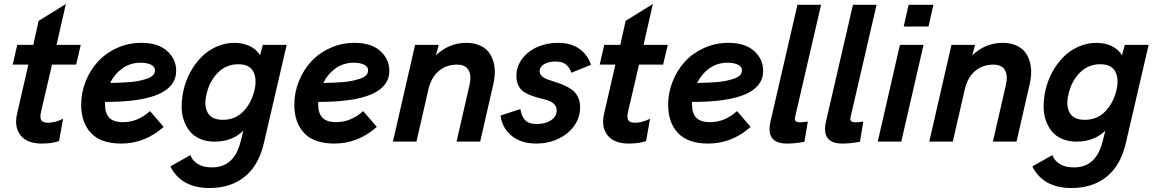

<svg xmlns="http://www.w3.org/2000/svg" viewBox="-20 -714 5827 968"><path d="M189.9 9.8Q117.2 9.8 84 -31.2Q50.8 -72.3 65.9 -140.1L123 -388.2H43.9L66.9 -487.8H147.9L174.8 -608.9L312 -693.8L265.1 -487.8H387.2L363.8 -388.2H242.2L187 -150.9Q179.7 -118.2 189 -106.7Q198.2 -95.2 222.2 -95.2Q256.8 -95.2 297.9 -115.2L277.8 -2.9Q242.7 9.8 189.9 9.8Z M868.2 -356.9Q868.2 -199.2 509.8 -200.2Q509.3 -196.3 509.3 -189Q509.3 -143.1 530.8 -120.6Q552.2 -98.1 601.1 -98.1Q673.8 -98.1 736.3 -153.8L805.2 -74.2Q710 9.8 591.3 9.8Q488.8 9.8 439 -43Q389.2 -95.7 389.2 -186Q389.2 -247.6 412.1 -304.4Q435.1 -361.3 474.4 -404.1Q513.7 -446.8 570.8 -472.4Q627.9 -498 692.4 -498Q776.9 -498 822.5 -457Q868.2 -416 868.2 -356.9ZM689.5 -397.9Q637.7 -397.9 597.9 -369.9Q558.1 -341.8 535.2 -295.9Q561 -296.4 579.6 -296.9Q598.1 -297.4 627.9 -299.6Q657.7 -301.8 678.2 -305.9Q698.7 -310.1 719.2 -316.7Q739.7 -323.2 750.5 -334Q761.2 -344.7 761.2 -358.9Q761.2 -378.9 740 -388.4Q718.8 -397.9 689.5 -397.9Z M1036.1 233.9Q893.6 233.9 838.9 125L939.9 67.9Q949.7 95.7 977.3 112.8Q1004.9 129.9 1049.3 129.9Q1162.6 129.9 1194.3 -4.9L1207 -55.2Q1150.4 0 1062 0Q1021 0 988.8 -13.9Q956.5 -27.8 937 -52Q917.5 -76.2 906.2 -109.1Q895 -142.1 895.8 -180.2Q896.5 -218.3 905.3 -259.8Q916 -306.6 939 -349.4Q961.9 -392.1 994.4 -425.3Q1026.9 -458.5 1070.6 -478.3Q1114.3 -498 1162.1 -498Q1204.1 -498 1238.8 -481.9Q1273.4 -465.8 1291 -435.1L1305.2 -487.8H1425.3L1311 4.9Q1285.2 118.7 1214.6 176.3Q1144 233.9 1036.1 233.9ZM1104 -109.9Q1165 -109.9 1206.1 -151.6Q1247.1 -193.4 1263.2 -259.8Q1276.4 -317.4 1256.8 -353.8Q1237.3 -390.1 1181.2 -390.1Q1120.1 -390.1 1077.6 -346.7Q1035.2 -303.2 1021 -237.8Q1007.3 -181.2 1027.3 -145.5Q1047.4 -109.9 1104 -109.9Z M1942.9 -356.9Q1942.9 -199.2 1584.5 -200.2Q1584 -196.3 1584 -189Q1584 -143.1 1605.5 -120.6Q1627 -98.1 1675.8 -98.1Q1748.5 -98.1 1811 -153.8L1879.9 -74.2Q1784.7 9.8 1666 9.8Q1563.5 9.8 1513.7 -43Q1463.9 -95.7 1463.9 -186Q1463.9 -247.6 1486.8 -304.4Q1509.8 -361.3 1549.1 -404.1Q1588.4 -446.8 1645.5 -472.4Q1702.6 -498 1767.1 -498Q1851.6 -498 1897.2 -457Q1942.9 -416 1942.9 -356.9ZM1764.2 -397.9Q1712.4 -397.9 1672.6 -369.9Q1632.8 -341.8 1609.9 -295.9Q1635.7 -296.4 1654.3 -296.9Q1672.9 -297.4 1702.6 -299.6Q1732.4 -301.8 1752.9 -305.9Q1773.4 -310.1 1793.9 -316.7Q1814.5 -323.2 1825.2 -334Q1835.9 -344.7 1835.9 -358.9Q1835.9 -378.9 1814.7 -388.4Q1793.5 -397.9 1764.2 -397.9Z M1960.9 0 2072.8 -487.8H2191.9L2177.7 -435.1Q2244.1 -498 2330.6 -498Q2368.7 -498 2397.2 -485.8Q2425.8 -473.6 2442.1 -453.4Q2458.5 -433.1 2466.8 -406Q2475.1 -378.9 2474.6 -349.1Q2474.1 -319.3 2466.8 -288.1L2400.9 0H2281.7L2346.7 -283.2Q2358.4 -332 2342.5 -360.1Q2326.7 -388.2 2284.7 -388.2Q2230.5 -388.2 2192.4 -356.4Q2154.3 -324.7 2139.6 -262.2L2079.6 0Z M2683.6 9.8Q2606 9.8 2558.1 -30.5Q2510.3 -70.8 2503.9 -131.8L2603.5 -164.1Q2609.4 -128.4 2627.2 -108.6Q2645 -88.9 2687.5 -88.9Q2729.5 -88.9 2758.1 -107.7Q2786.6 -126.5 2786.6 -157.2Q2786.6 -175.3 2775.4 -187.5Q2764.2 -199.7 2746.3 -206.1Q2728.5 -212.4 2706.8 -217.8Q2685.1 -223.1 2663.3 -230.5Q2641.6 -237.8 2623.8 -248.8Q2606 -259.8 2594.7 -280.5Q2583.5 -301.3 2583.5 -330.1Q2583.5 -378.9 2612.8 -417.7Q2642.1 -456.5 2689.5 -477.3Q2736.8 -498 2792.5 -498Q2857.9 -498 2900.1 -468.5Q2942.4 -439 2959.5 -387.2L2860.8 -347.2Q2851.6 -373.5 2833.7 -388.7Q2815.9 -403.8 2779.8 -403.8Q2745.6 -403.8 2723.1 -390.4Q2700.7 -377 2700.7 -355Q2700.7 -340.8 2711.9 -330.3Q2723.1 -319.8 2741.2 -313.2Q2759.3 -306.6 2781 -300Q2802.7 -293.5 2824.5 -283.9Q2846.2 -274.4 2864.3 -261.2Q2882.3 -248 2893.6 -225.6Q2904.8 -203.1 2904.8 -172.9Q2904.8 -121.1 2874.3 -78.9Q2843.8 -36.6 2793 -13.4Q2742.2 9.8 2683.6 9.8Z M3149.4 9.8Q3076.7 9.8 3043.5 -31.2Q3010.3 -72.3 3025.4 -140.1L3082.5 -388.2H3003.4L3026.4 -487.8H3107.4L3134.3 -608.9L3271.5 -693.8L3224.6 -487.8H3346.7L3323.2 -388.2H3201.7L3146.5 -150.9Q3139.2 -118.2 3148.4 -106.7Q3157.7 -95.2 3181.6 -95.2Q3216.3 -95.2 3257.3 -115.2L3237.3 -2.9Q3202.1 9.8 3149.4 9.8Z M3827.6 -356.9Q3827.6 -199.2 3469.2 -200.2Q3468.8 -196.3 3468.8 -189Q3468.8 -143.1 3490.2 -120.6Q3511.7 -98.1 3560.5 -98.1Q3633.3 -98.1 3695.8 -153.8L3764.6 -74.2Q3669.4 9.8 3550.8 9.8Q3448.2 9.8 3398.4 -43Q3348.6 -95.7 3348.6 -186Q3348.6 -247.6 3371.6 -304.4Q3394.5 -361.3 3433.8 -404.1Q3473.1 -446.8 3530.3 -472.4Q3587.4 -498 3651.9 -498Q3736.3 -498 3782 -457Q3827.6 -416 3827.6 -356.9ZM3648.9 -397.9Q3597.2 -397.9 3557.4 -369.9Q3517.6 -341.8 3494.6 -295.9Q3520.5 -296.4 3539.1 -296.9Q3557.6 -297.4 3587.4 -299.6Q3617.2 -301.8 3637.7 -305.9Q3658.2 -310.1 3678.7 -316.7Q3699.2 -323.2 3710 -334Q3720.7 -344.7 3720.7 -358.9Q3720.7 -378.9 3699.5 -388.4Q3678.2 -397.9 3648.9 -397.9Z M3947.8 9.8Q3838.9 9.8 3864.7 -102.1L4000.5 -689.9H4119.6L3988.8 -125Q3984.9 -108.9 3991.7 -103Q3998.5 -97.2 4015.6 -97.2Q4024.4 -97.2 4052.7 -101.1L4035.6 1Q3987.3 9.8 3947.8 9.8Z M4227.5 9.8Q4118.7 9.8 4144.5 -102.1L4280.3 -689.9H4399.4L4268.6 -125Q4264.6 -108.9 4271.5 -103Q4278.3 -97.2 4295.4 -97.2Q4304.2 -97.2 4332.5 -101.1L4315.4 1Q4267.1 9.8 4227.5 9.8Z M4536.1 -580.1 4561 -689.9H4686L4661.1 -580.1ZM4405.3 0 4517.1 -487.8H4636.2L4523.9 0Z M4665 0 4776.9 -487.8H4896L4881.8 -435.1Q4948.2 -498 5034.7 -498Q5072.8 -498 5101.3 -485.8Q5129.9 -473.6 5146.2 -453.4Q5162.6 -433.1 5170.9 -406Q5179.2 -378.9 5178.7 -349.1Q5178.2 -319.3 5170.9 -288.1L5105 0H4985.8L5050.8 -283.2Q5062.5 -332 5046.6 -360.1Q5030.8 -388.2 4988.8 -388.2Q4934.6 -388.2 4896.5 -356.4Q4858.4 -324.7 4843.8 -262.2L4783.7 0Z M5381.8 233.9Q5239.3 233.9 5184.6 125L5285.6 67.9Q5295.4 95.7 5323 112.8Q5350.6 129.9 5395 129.9Q5508.3 129.9 5540 -4.9L5552.7 -55.2Q5496.1 0 5407.7 0Q5366.7 0 5334.5 -13.9Q5302.2 -27.8 5282.7 -52Q5263.2 -76.2 5252 -109.1Q5240.7 -142.1 5241.5 -180.2Q5242.2 -218.3 5251 -259.8Q5261.7 -306.6 5284.7 -349.4Q5307.6 -392.1 5340.1 -425.3Q5372.6 -458.5 5416.3 -478.3Q5460 -498 5507.8 -498Q5549.8 -498 5584.5 -481.9Q5619.1 -465.8 5636.7 -435.1L5650.9 -487.8H5771L5656.7 4.9Q5630.9 118.7 5560.3 176.3Q5489.7 233.9 5381.8 233.9ZM5449.7 -109.9Q5510.7 -109.9 5551.8 -151.6Q5592.8 -193.4 5608.9 -259.8Q5622.1 -317.4 5602.5 -353.8Q5583 -390.1 5526.9 -390.1Q5465.8 -390.1 5423.3 -346.7Q5380.9 -303.2 5366.7 -237.8Q5353 -181.2 5373 -145.5Q5393.1 -109.9 5449.7 -109.9Z"/></svg>

Font: HK Grotesk Legacy
Style: Bold Italic
Weight: 700
Italic angle: -13°
Designer: Alfredo Marco Pradil
Foundry: Hanken Design Co.
Version: Version 2.022;PS 002.022;hotconv 1.0.88;makeotf.lib2.5.64775